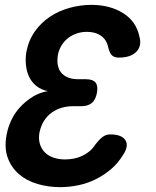

<svg xmlns="http://www.w3.org/2000/svg" viewBox="-20 -760 640 790"><path d="M554 -608Q564 -570 540.5 -546.5Q517 -523 469 -523Q451 -523 441 -532Q431 -541 425 -566Q419 -596 396 -612.5Q373 -629 338 -629Q316 -629 296.5 -622.5Q277 -616 261 -604Q245 -592 233.5 -573.5Q222 -555 218 -533Q214 -506 219 -487Q224 -468 236 -456.5Q248 -445 264.5 -439.5Q281 -434 301 -434H334Q362 -434 373 -420.5Q384 -407 379 -379Q374 -350 358 -336.5Q342 -323 314 -323H280Q256 -323 233.5 -316.5Q211 -310 192.5 -296.5Q174 -283 161 -262.5Q148 -242 142 -213Q138 -187 144.5 -166.5Q151 -146 165.5 -132Q180 -118 201.5 -111Q223 -104 247 -104Q266 -104 284 -107.5Q302 -111 318 -118.5Q334 -126 348 -137.5Q362 -149 372 -165Q390 -188 403.5 -197.5Q417 -207 433 -207Q481 -207 496 -183Q511 -159 486 -122Q466 -89 437.5 -64.5Q409 -40 375 -23Q341 -6 303.5 2Q266 10 227 10Q179 10 134.5 -3Q90 -16 58.5 -43Q27 -70 12 -110.5Q-3 -151 7 -205Q13 -237 27 -266.5Q41 -296 63.5 -320Q86 -344 114 -361.5Q142 -379 176 -385Q149 -391 130 -406Q111 -421 100.5 -442.5Q90 -464 87 -490.5Q84 -517 88 -544Q97 -593 123 -630Q149 -667 186 -691.5Q223 -716 267.5 -728Q312 -740 356 -740Q432 -740 486.5 -706Q541 -672 554 -608Z"/></svg>

Font: Maple Mono
Style: Bold Italic
Weight: 700
Italic angle: -10°
Monospace: yes
Designer: subframe7536
Version: Version 7.000